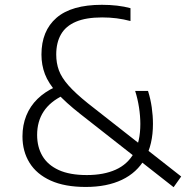

<svg xmlns="http://www.w3.org/2000/svg" viewBox="-20 -769 774 799"><path d="M702.5 10 315 -294Q252.5 -343 217 -382.8Q181.5 -422.5 167 -460.5Q152.5 -498.5 152.5 -542Q152.5 -640.5 215 -694.8Q277.5 -749 404 -749Q437.5 -749 467.5 -745.5Q497.5 -742 523 -735V-681.5Q494.5 -689 465.5 -692.8Q436.5 -696.5 405 -696.5Q338 -696.5 295.8 -678.5Q253.5 -660.5 233.8 -626Q214 -591.5 214 -542Q214 -506.5 225 -476.5Q236 -446.5 264.5 -414Q293 -381.5 346.5 -338.5L734 -34.5ZM337 9Q249.5 9 191 -17.5Q132.5 -44 103 -91.5Q73.5 -139 73.5 -201.5Q73.5 -248.5 89.5 -288Q105.5 -327.5 136.2 -357.5Q167 -387.5 211 -407.5L243 -372Q188.5 -346 161.5 -304.8Q134.5 -263.5 134.5 -207.5Q134.5 -157.5 156.5 -120Q178.5 -82.5 224.2 -61.5Q270 -40.5 341.5 -40.5Q411.5 -40.5 461.2 -62.8Q511 -85 537.5 -132.2Q564 -179.5 564 -253.5Q564 -286 558.5 -321.8Q553 -357.5 542.5 -390.5H596Q606.5 -357.5 611.5 -322.2Q616.5 -287 616.5 -253.5Q616.5 -167.5 583.2 -109Q550 -50.5 487.5 -20.8Q425 9 337 9Z"/></svg>

Font: Encode Sans Condensed Thin Light
Style: Regular
Weight: 300
Version: Version 3.002